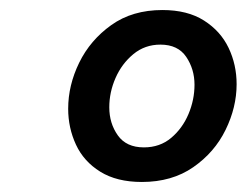

<svg xmlns="http://www.w3.org/2000/svg" viewBox="-20 -770 492 383"><path d="M263 -407Q213 -407 180 -427.5Q147 -448 131.5 -481.5Q116 -515 116 -553Q116 -600 138 -645Q160 -690 202 -720Q244 -750 304 -750Q354 -750 387 -729Q420 -708 436 -674.5Q452 -641 452 -602Q452 -556 430 -511Q408 -466 365.5 -436.5Q323 -407 263 -407ZM267 -476Q299 -476 321.5 -495Q344 -514 356 -542.5Q368 -571 368 -601Q368 -632 351.5 -656.5Q335 -681 300 -681Q269 -681 246 -662Q223 -643 210.5 -614.5Q198 -586 198 -556Q198 -524 215 -500Q232 -476 267 -476Z"/></svg>

Font: Be Vietnam Pro
Style: Italic
Weight: 400
Italic angle: -12°
Designer: Lam Bao, Tony Le, Vietanh Nguyen
Foundry: Yellow Type Foundry
Version: Version 1.002; ttfautohint (v1.8.3)